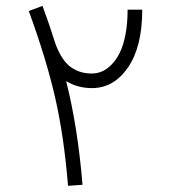

<svg xmlns="http://www.w3.org/2000/svg" viewBox="-20 -654 570 642"><path d="M76.2 -617.2 122.1 -634.3Q143.1 -578.1 166 -505.9Q176.8 -477.1 190.7 -457Q204.6 -437 220.9 -426.8Q237.3 -416.5 252.9 -412.4Q268.6 -408.2 287.6 -408.2Q304.2 -408.2 320.3 -414.8Q336.4 -421.4 352.3 -437.3Q368.2 -453.1 380.1 -476.8Q392.1 -500.5 399.4 -537.8Q406.7 -575.2 406.7 -621.6H455.6Q455.6 -497.6 408 -428.5Q360.4 -359.4 287.6 -359.4Q239.3 -359.4 201.2 -382.8Q240.2 -228 255.9 -36.1L207.5 -32.7Q193.8 -199.7 164.1 -329.1Q134.3 -458.5 76.2 -617.2Z"/></svg>

Font: AzarMehrMonospaced
Style: SansRegular
Weight: 1
Designer: Amin Abedi
Version: Version 1.00